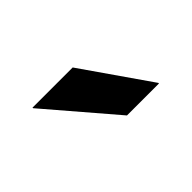

<svg xmlns="http://www.w3.org/2000/svg" viewBox="-33 -797 365 365"><g transform="rotate(-45 149.0 -615.0)"><path d="M250.5 -548 156 -684H48V-682.5L164.5 -546.5H250.5Z"/></g></svg>

Font: Anek Kannada Medium
Style: Regular
Weight: 500
Designer: Vaishnavi Murthy, Maithili Shingre (Kannada) & Yesha Goshar (Latin)
Foundry: Ek Type
Version: Version 1.003